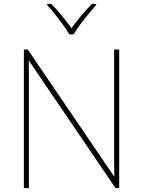

<svg xmlns="http://www.w3.org/2000/svg" viewBox="-20 -969 738 989"><path d="M594 0H575L130 -655H128Q129 -612 129 -577Q129 -542 129 -502V0H103V-714H123L567 -61H569Q568 -99 568 -138Q568 -177 568 -211V-714H594ZM337 -792Q325 -813 305 -840.5Q285 -868 263.5 -895.5Q242 -923 223 -943V-949H244Q272 -921 299.5 -887Q327 -853 348 -824Q369 -853 397.5 -887Q426 -921 454 -949H475V-943Q457 -923 434.5 -895.5Q412 -868 391.5 -840.5Q371 -813 359 -792Z"/></svg>

Font: Noto Sans Thin
Style: Regular
Weight: 100
Designer: Monotype Design Team
Foundry: Monotype Imaging Inc.
Version: Version 2.007